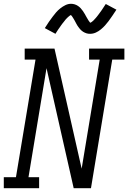

<svg xmlns="http://www.w3.org/2000/svg" viewBox="-33 -991 675 1011"><path d="M-13 0V-58H51L154 -677H97V-735H254L384 -160L397 -103L492 -677H436V-735H622V-677H558L446 0H355L283 -318L212 -632L117 -58H173V0ZM442 -813Q437 -813 432 -813.5Q427 -814 422.5 -815.5Q418 -817 413.5 -819Q409 -821 405 -823.5Q401 -826 397.5 -829Q394 -832 391 -835Q388 -838 385 -842Q382 -846 379 -850Q376 -854 373.5 -858Q371 -862 369 -866Q367 -870 365 -873.5Q363 -877 360.5 -882Q358 -887 355 -891.5Q352 -896 350 -899.5Q348 -903 345 -907Q342 -911 340 -912Q338 -911 333.5 -908Q329 -905 324.5 -900.5Q320 -896 317 -893Q314 -890 311.5 -887Q309 -884 306.5 -880.5Q304 -877 301 -873.5Q298 -870 294.5 -865.5Q291 -861 288 -856.5Q285 -852 281.5 -847Q278 -842 274 -836.5Q270 -831 266.5 -825Q263 -819 259 -813L203 -843Q214 -861 224.5 -876Q235 -891 244.5 -903.5Q254 -916 262.5 -926Q271 -936 284 -946.5Q297 -957 311.5 -964Q326 -971 341 -971Q351 -971 360.5 -968Q370 -965 378 -959.5Q386 -954 392 -947.5Q398 -941 403.5 -933Q409 -925 413 -918Q417 -911 422.5 -901Q428 -891 432.5 -884Q437 -877 442 -871Q445 -872 449.5 -875Q454 -878 458.5 -882.5Q463 -887 465.5 -890Q468 -893 471 -896Q474 -899 476.5 -902.5Q479 -906 482 -909.5Q485 -913 488 -917.5Q491 -922 494.5 -926.5Q498 -931 501.5 -936Q505 -941 508.5 -946.5Q512 -952 516 -958Q520 -964 524 -970L580 -940Q568 -922 558 -907Q548 -892 538.5 -879.5Q529 -867 520 -857Q511 -847 498.5 -836.5Q486 -826 471.5 -819.5Q457 -813 442 -813Z"/></svg>

Font: Iosevka Slab LtExObl
Style: Regular
Weight: 300
Width: 7
Italic angle: -9°
Monospace: yes
Designer: Belleve Invis
Foundry: Belleve Invis
Version: Version 11.1.0; ttfautohint (v1.8.3)